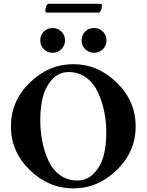

<svg xmlns="http://www.w3.org/2000/svg" viewBox="-20 -993 782 1022"><path d="M221.7 -936.5Q221.7 -947.3 224.6 -956.1Q227.5 -964.8 231 -968.8Q234.4 -972.7 236.3 -972.7H516.6Q522.5 -972.7 522.5 -962.9Q522.5 -951.2 519 -941.9Q515.6 -932.6 511.7 -929.7L508.8 -925.8H227.5Q227.5 -925.8 223.6 -927.7Q221.7 -930.7 221.7 -936.5ZM414.1 -778.3Q414.1 -805.7 433.1 -824.7Q452.1 -843.8 480.5 -843.8Q508.8 -843.8 527.8 -824.7Q546.9 -805.7 546.9 -778.3Q546.9 -750 527.3 -731Q507.8 -711.9 480.5 -711.9Q453.1 -711.9 433.6 -731Q414.1 -750 414.1 -778.3ZM259.8 -843.8Q288.1 -843.8 307.1 -824.7Q326.2 -805.7 326.2 -778.3Q326.2 -750 306.6 -731Q287.1 -711.9 259.8 -711.9Q232.4 -711.9 213.4 -731Q194.3 -750 194.3 -778.3Q194.3 -806.6 213.4 -825.2Q232.4 -843.8 259.8 -843.8ZM346.7 -609.4Q292 -609.4 256.3 -568.8Q220.7 -528.3 207.5 -473.6Q194.3 -418.9 194.3 -354.5Q194.3 -294.9 205.1 -240.2Q215.8 -185.5 237.8 -137.7Q259.8 -89.8 299.3 -61Q338.9 -32.2 390.6 -32.2Q445.3 -32.2 481.9 -72.3Q518.6 -112.3 532.2 -166.5Q545.9 -220.7 545.9 -285.2Q545.9 -344.7 534.7 -399.4Q523.4 -454.1 501 -502.4Q478.5 -550.8 438.5 -580.1Q398.4 -609.4 346.7 -609.4ZM138.7 -553.2Q239.3 -651.4 370.1 -651.4Q501 -651.4 601.6 -553.2Q702.1 -455.1 702.1 -320.3Q702.1 -185.5 601.6 -87.9Q501 9.8 370.1 9.8Q239.3 9.8 138.7 -87.9Q38.1 -185.5 38.1 -320.3Q38.1 -455.1 138.7 -553.2Z"/></svg>

Font: Crimson
Style: Bold
Weight: 700
Version: Version 0.8 ; ttfautohint (v1.00) -l 8 -r 50 -G 200 -x 14 -D